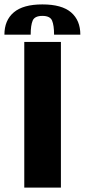

<svg xmlns="http://www.w3.org/2000/svg" viewBox="-55 -850 384 870"><path d="M55 -660H221V0H55ZM137 -830Q225 -830 267 -794Q309 -758 309 -693H190Q190 -735 181 -756.5Q172 -778 137 -778Q102 -778 93 -756.5Q84 -735 84 -693H-35Q-35 -758 7.5 -794Q50 -830 137 -830Z"/></svg>

Font: Sansita
Style: Bold
Weight: 700
Designer: Pablo Cosgaya
Foundry: Omnibus-Type
Version: Version 1.006